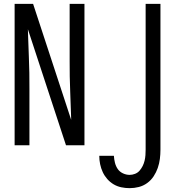

<svg xmlns="http://www.w3.org/2000/svg" viewBox="-20 -755 990 998"><path d="M56 0V-735H152L350 -132Q350 -140 349.5 -148.5Q349 -157 349 -165L345 -276Q343 -317 342.5 -358.5Q342 -400 342 -441V-735H419V0H323L125 -603Q125 -595 125.5 -586.5Q126 -578 126 -570L130 -459Q132 -418 132.5 -376.5Q133 -335 133 -294V0ZM654 223Q632 223 610.5 218.5Q589 214 570.5 203Q552 192 537.5 175.5Q523 159 514 139.5Q505 120 500.5 98.5Q496 77 496 55H572Q573 73 577.5 91Q582 109 592 123.5Q602 138 619 146Q636 154 654 154Q668 154 682 148.5Q696 143 705.5 132Q715 121 721.5 108Q728 95 731.5 80.5Q735 66 736 51.5Q737 37 737 23V-735H814V23Q814 47 811 71Q808 95 800 118Q792 141 778.5 161.5Q765 182 745 196.5Q725 211 701.5 217Q678 223 654 223Z"/></svg>

Font: Iosevka QP
Style: Regular
Weight: 400
Designer: Belleve Invis
Foundry: Belleve Invis
Version: Version 20.0.0; ttfautohint (v1.8.4)